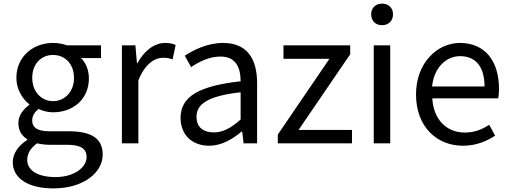

<svg xmlns="http://www.w3.org/2000/svg" viewBox="-20 -795 2830 1065"><path d="M275.4 250C442.9 250 549.6 163.1 549.6 62.1C549.6 -27.5 486.1 -66.9 360.7 -66.9H254.2C181 -66.9 158.6 -91.7 158.6 -126.2C158.6 -156 174.4 -174.3 193.7 -190.6C218.1 -178.7 248.4 -172.1 274.1 -172.1C385.5 -172.1 473.1 -244.7 473.1 -360.6C473.1 -407.8 455.1 -447.8 429.4 -472.9H540.2V-543.4H351.3C332 -550.6 305.3 -556.8 274.1 -556.8C164.6 -556.8 70.9 -482.1 70.9 -363C70.9 -297.8 106.1 -245.4 142.2 -216.8V-212.8C113.3 -192.9 81.9 -157.2 81.9 -112.3C81.9 -69.2 102.6 -40.4 130.8 -22.8V-18.4C80.2 13.4 50.8 58.1 50.8 104.5C50.8 198 142.6 250 275.4 250ZM274.1 -233.9C211.8 -233.9 158.8 -284.1 158.8 -363C158.8 -443.1 210.6 -490.2 274.1 -490.2C338.7 -490.2 390.4 -442.5 390.4 -363C390.4 -284.1 337.5 -233.9 274.1 -233.9ZM287.5 187.2C189.3 187.2 130.9 150.1 130.9 91.8C130.9 60.6 146.9 27.5 185.6 -0.1C210.3 6.1 236 8.1 256.2 8.1H350.5C421.8 8.1 460.3 25.5 460.3 76.6C460.3 132.7 392.9 187.2 287.5 187.2Z M656.1 0H747.5V-348.8C783.8 -441.5 839.1 -474.6 884.2 -474.6C906.7 -474.6 918.8 -471.8 937.4 -465.6L954.2 -545.4C937 -553.6 920.4 -556.8 896.2 -556.8C835.5 -556.8 779.8 -513.1 742.1 -444.4H739.7L731 -543.4H656.1Z M1140.2 13.4C1207.5 13.4 1268.4 -21.7 1319.7 -64.9H1323.5L1331.2 0H1406.1V-334C1406.1 -468.7 1350.5 -556.8 1217.5 -556.8C1130.4 -556.8 1054.2 -518.2 1004.9 -486L1040 -422.7C1083 -451.7 1139.8 -481.3 1203 -481.3C1292.2 -481.3 1314.9 -414 1314.7 -344.2C1083.5 -318.4 981.6 -259.5 981.6 -141.3C981.6 -43.3 1049.2 13.4 1140.2 13.4ZM1165.8 -60.6C1112.4 -60.6 1070.1 -85.1 1070.1 -147.4C1070.1 -217.3 1131.7 -262.5 1314.7 -283.2V-132.4C1262.4 -85.5 1218.3 -60.6 1165.8 -60.6Z M1520.9 0H1932.4V-74.3H1636.1L1922.6 -494.1V-543.4H1552.3V-469H1807.4L1520.9 -48.6Z M2053.1 0H2144.5V-543.4H2053.1ZM2099.4 -655.3C2134.6 -655.3 2160 -678.5 2160 -716.2C2160 -751.1 2134.6 -774.9 2099.4 -774.9C2063.2 -774.9 2038.9 -751.1 2038.9 -716.2C2038.9 -678.5 2063.2 -655.3 2099.4 -655.3Z M2547.7 13.4C2621 13.4 2678.9 -11.4 2726.3 -42.5L2693.5 -103.1C2653.1 -76.1 2610.9 -59.8 2558.3 -59.8C2454.6 -59.8 2384.1 -134.5 2377.9 -249.7H2743.6C2746.4 -263.7 2747.9 -282.5 2747.9 -301.7C2747.9 -457.3 2669.7 -556.8 2531.4 -556.8C2406.6 -556.8 2287.6 -447.7 2287.6 -271C2287.6 -92.3 2402.6 13.4 2547.7 13.4ZM2376.7 -315.5C2388.1 -422.7 2456.1 -483.6 2532.5 -483.6C2618.3 -483.6 2667.7 -424.5 2667.7 -315.5Z"/></svg>

Font: Source Han Sans JP VF
Style: Regular
Weight: 250
Designer: Ryoko NISHIZUKA 西塚涼子 (kana, bopomofo & ideographs); Paul D. Hunt (Latin, Greek & Cyrillic); Sandoll Communications 산돌커뮤니
Foundry: Adobe
Version: Version 2.004;hotconv 1.0.118;makeotfexe 2.5.65603